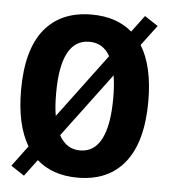

<svg xmlns="http://www.w3.org/2000/svg" viewBox="-51 -728 702 796"><g transform="rotate(5 300.0 -330.5)"><path d="M564.9 -331.5Q564.9 -163.1 496.6 -76.7Q428.2 9.8 300.3 9.8Q195.3 9.8 129.9 -48.3L78.1 21L22.5 -15.6L86.4 -101.6Q35.2 -187.5 35.2 -331.5Q35.2 -500 103.8 -584.5Q172.4 -668.9 300.3 -668.9Q403.8 -668.9 468.8 -612.8L520.5 -682.1L576.2 -645.5L512.7 -561Q564.9 -476.1 564.9 -331.5ZM418.9 -331.5Q418.9 -384.8 412.1 -425.8L212.9 -159.2Q243.2 -103.5 300.3 -103.5Q359.4 -103.5 389.2 -161.4Q418.9 -219.2 418.9 -331.5ZM181.2 -331.5Q181.2 -273.4 188 -237.3L386.7 -503.4Q357.4 -555.7 300.3 -555.7Q181.2 -555.7 181.2 -331.5Z"/></g></svg>

Font: Cousine
Style: Bold
Weight: 700
Monospace: yes
Designer: Steve Matteson
Foundry: Ascender Corporation
Version: Version 1.20